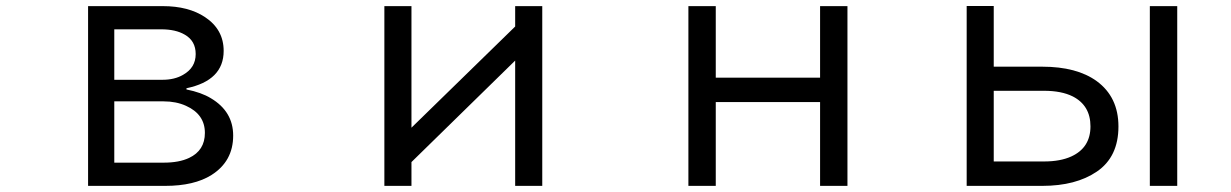

<svg xmlns="http://www.w3.org/2000/svg" viewBox="-20 -585 4040 630"><path d="M269 -564.9H514.2Q598.6 -564.9 652.8 -528.8Q713.9 -488.3 713.9 -418Q713.9 -320.8 591.8 -295.4V-291.5Q640.6 -281.7 671.9 -262.7Q745.1 -219.2 745.1 -140.1Q745.1 -55.7 673.8 -10.7Q617.2 24.9 522 24.9H269ZM355 -488.8V-323.2H513.2Q552.7 -323.2 580.6 -339.4Q622.1 -362.8 622.1 -407.7Q622.1 -450.7 586.4 -471.2Q556.6 -488.8 508.8 -488.8ZM355 -252.4V-51.3H517.1Q567.9 -51.3 600.6 -66.9Q652.3 -91.3 652.3 -148.9Q652.3 -210 590.3 -237.8Q558.1 -252.4 517.1 -252.4Z M1241.2 -564.9H1330.1V-166L1670.4 -498V-564.9H1759.3V24.9H1670.4V-386.2L1330.1 -53.2V24.9H1241.2Z M2238.8 -564.9H2328.6V-330.1H2670.9V-564.9H2760.7V24.9H2670.9V-250H2328.6V24.9H2238.8Z M3151.9 -565.4H3240.7V-366.2H3399.9Q3513.2 -366.2 3578.6 -318.8Q3649.9 -266.6 3649.9 -169.9Q3649.9 -70.3 3579.1 -22Q3510.3 24.9 3399.9 24.9H3151.9ZM3240.7 -287.1V-55.2H3405.8Q3459.5 -55.2 3495.6 -71.8Q3558.1 -100.6 3558.1 -170.4Q3558.1 -238.8 3500 -268.6Q3462.9 -287.1 3405.8 -287.1ZM3752.9 -564.9H3842.8V24.9H3752.9Z"/></svg>

Font: FORM UDPGothic
Style: Regular
Weight: 400
Foundry: Pronama LLC
Version: Version 1.05101